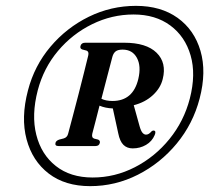

<svg xmlns="http://www.w3.org/2000/svg" viewBox="-20 -773 715 656"><path d="M288 -137Q202.5 -137 146.5 -180Q90.5 -223 70.8 -297Q51 -371 75.5 -464Q97.5 -548.5 152.5 -613.5Q207.5 -678.5 283.5 -715.8Q359.5 -753 444.5 -753Q529.5 -753 586.8 -712Q644 -671 665 -599.2Q686 -527.5 662 -436Q639.5 -350 583.8 -282.5Q528 -215 451 -176Q374 -137 288 -137ZM296.5 -166.5Q372.5 -166.5 441 -201.8Q509.5 -237 559 -298Q608.5 -359 628.5 -436Q650 -519 631.2 -583.8Q612.5 -648.5 561.8 -686Q511 -723.5 436.5 -723.5Q362 -723.5 294.5 -690.2Q227 -657 178 -598.8Q129 -540.5 109 -464.5Q87 -380 104 -312.5Q121 -245 170.8 -205.8Q220.5 -166.5 296.5 -166.5ZM536 -503Q528.5 -472 502.2 -447.8Q476 -423.5 437 -413.5L457 -341.5Q461.5 -325.5 467 -319.2Q472.5 -313 479 -313Q488.5 -313 497.5 -324Q501.5 -327.5 505.5 -327Q514.5 -325.5 508.5 -311.5Q499.5 -290 479 -278Q458.5 -266 433.5 -266Q414 -266 401.8 -278Q389.5 -290 384 -317.5L365.5 -402.5Q339.5 -403.5 320 -412Q313 -385 306.8 -360.2Q300.5 -335.5 295.5 -317Q292 -303 301.5 -299.5L315.5 -296Q323 -292 321 -284.5Q318.5 -274 306 -274H180Q167 -274 169.5 -284.5Q171 -292 182 -296L197.5 -300Q210 -303.5 213 -317Q220 -342.5 229.2 -378Q238.5 -413.5 248.5 -451.8Q258.5 -490 267 -524.8Q275.5 -559.5 281.5 -583.5Q284.5 -596.5 276 -600L261 -604Q252.5 -607 255 -616Q258 -627 271 -627H404.5Q480 -627 515 -592.8Q550 -558.5 536 -503ZM364 -579Q357.5 -554 347.2 -515Q337 -476 326.5 -435.5Q342 -428 364.5 -428Q434.5 -428 452.5 -503Q463 -547 447.8 -575.2Q432.5 -603.5 399 -603.5Q383 -603.5 375.2 -597.5Q367.5 -591.5 364 -579Z"/></svg>

Font: Fraunces 144pt S050 SemiBold
Style: Italic
Weight: 600
Italic angle: -16°
Version: Version 1.000; ttfautohint (v1.8.3)